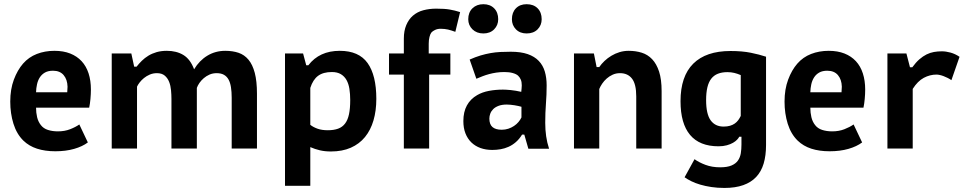

<svg xmlns="http://www.w3.org/2000/svg" viewBox="-20 -714 4650 923"><path d="M402.3 -29.3Q376.5 -9.8 336.4 1.7Q296.4 13.2 246.1 13.2Q196.3 13.2 158 0.7Q119.6 -11.7 92.3 -38.1Q60.1 -69.8 44.7 -119.1Q29.3 -168.5 29.3 -225.6Q29.3 -284.7 46.6 -331.1Q64 -377.4 90.8 -408.2Q118.2 -439.5 157 -454.6Q195.8 -469.7 241.7 -469.7Q284.7 -469.7 317.4 -456.8Q350.1 -443.8 372.3 -419.9Q394.5 -396 405.8 -361.3Q417 -326.7 417 -283.7Q417 -262.2 414.8 -238.3Q412.6 -214.4 408.7 -196.3H153.3Q153.3 -172.4 158.4 -150.6Q163.6 -128.9 176.3 -112.8Q189 -96.2 210.4 -89.4Q231.9 -82.5 258.3 -82.5Q291 -82.5 317.1 -92.8Q343.3 -103 361.3 -115.7ZM234.9 -374Q211.4 -374 196 -365.2Q180.7 -356.4 171.4 -342Q162.1 -327.6 158 -308.8Q153.8 -290 153.3 -270.5H303.2Q304.7 -285.2 304.7 -297.4Q303.7 -332 285.9 -353Q268.1 -374 234.9 -374Z M804.2 0V-238.3Q804.2 -258.3 802.2 -280Q800.3 -301.8 793.2 -320.1Q786.1 -338.4 772.2 -350.3Q758.3 -362.3 734.4 -362.3Q715.8 -362.3 700 -355.5Q684.1 -348.6 671.9 -338.6Q659.7 -328.6 651.1 -317.4Q642.6 -306.2 638.7 -297.4V0H517.1V-457H611.3L625 -393.6H636.7Q647.9 -408.2 661.9 -421.9Q675.8 -435.5 693.4 -446.3Q710.9 -457 732.9 -463.4Q754.9 -469.7 782.2 -469.7Q828.6 -469.7 861.8 -449.5Q895 -429.2 913.1 -380.9Q938.5 -423.3 977.1 -446.5Q1015.6 -469.7 1063 -469.7Q1098.6 -469.7 1126.7 -460.2Q1154.8 -450.7 1174.6 -427Q1194.3 -403.3 1204.8 -363.5Q1215.3 -323.7 1215.3 -263.7V0H1093.8V-244.1Q1093.8 -272.5 1090.3 -294.7Q1086.9 -316.9 1078.6 -331.8Q1070.3 -346.7 1056.4 -354.5Q1042.5 -362.3 1021.5 -362.3Q1002.9 -362.3 987.3 -355.5Q971.7 -348.6 959.5 -338.1Q947.3 -327.6 938.7 -315.2Q930.2 -302.7 926.3 -291.5V0Z M1350.1 -457H1437L1452.1 -400.4H1462.4Q1515.6 -469.7 1613.3 -469.7Q1705.1 -469.7 1747.1 -410.9Q1789.1 -352.1 1789.1 -238.8Q1789.1 -181.6 1775.4 -135Q1761.7 -88.4 1734.6 -55.2Q1707.5 -22 1666.5 -3.9Q1625.5 14.2 1570.8 14.2Q1541.5 14.2 1517.6 8.5Q1493.7 2.9 1471.7 -6.8V179.2H1350.1ZM1575.2 -367.7Q1533.7 -367.7 1509 -349.4Q1484.4 -331.1 1471.7 -291.5V-113.8Q1486.8 -102.1 1507.3 -95Q1527.8 -87.9 1555.7 -87.9Q1585 -87.9 1605.5 -95.5Q1626 -103 1638.9 -120.1Q1651.9 -137.2 1657.7 -164.8Q1663.6 -192.4 1663.6 -232.9Q1663.6 -262.2 1659.7 -286.9Q1655.8 -311.5 1645.8 -329.3Q1635.7 -347.2 1618.7 -357.4Q1601.6 -367.7 1575.2 -367.7Z M1850.1 -457H1921.4V-528.8Q1921.4 -565.9 1933.1 -593.5Q1944.8 -621.1 1964.4 -638.2Q1986.3 -657.2 2015.4 -664.8Q2044.4 -672.4 2076.7 -672.4Q2097.7 -672.4 2113.3 -671.4Q2128.9 -670.4 2141.6 -668.2Q2154.3 -666 2166.3 -663.1Q2178.2 -660.2 2191.9 -655.8L2168.9 -561Q2158.7 -564.5 2150.1 -567.4Q2141.6 -570.3 2133.5 -572Q2125.5 -573.7 2116.9 -574.7Q2108.4 -575.7 2098.1 -575.7Q2083.5 -575.7 2071.5 -570.1Q2059.6 -564.5 2053.7 -557.6Q2048.3 -550.8 2044.7 -536.4Q2041 -522 2041 -503.9V-457H2145V-355.5H2043V0H1921.4V-355.5H1850.1Z M2207.5 0ZM2237.8 -427.7Q2265.6 -439.9 2290 -447.3Q2314.5 -454.6 2337.9 -458.7Q2361.3 -462.9 2385.3 -464.1Q2409.2 -465.3 2435.5 -465.3Q2483.9 -465.3 2516.8 -453.9Q2549.8 -442.4 2570.1 -421.1Q2590.3 -399.9 2599.1 -370.1Q2607.9 -340.3 2607.9 -303.7Q2607.9 -259.3 2604.5 -215.8Q2601.1 -172.4 2601.1 -123.5Q2601.1 -89.8 2605.5 -59.1Q2609.9 -28.3 2619.6 1H2520L2500.5 -66.9H2489.7Q2476.6 -45.4 2460 -31Q2443.4 -16.6 2424.8 -8.3Q2406.2 0 2386.5 3.4Q2366.7 6.8 2346.7 6.8Q2315.4 6.8 2289.8 -2.4Q2264.2 -11.7 2245.8 -29.5Q2227.5 -47.4 2217.5 -73Q2207.5 -98.6 2207.5 -131.8Q2207.5 -176.3 2224.6 -207.3Q2241.7 -238.3 2273.9 -256.8Q2298.3 -271 2330.3 -277.1Q2362.3 -283.2 2397.9 -283.2Q2403.8 -283.2 2413.8 -282.7Q2423.8 -282.2 2435.5 -281Q2447.3 -279.8 2460.2 -277.6Q2473.1 -275.4 2485.8 -272.5Q2486.8 -281.7 2487.5 -289.3Q2488.3 -296.9 2488.3 -303.7Q2488.3 -320.3 2483.6 -331.3Q2479 -342.3 2470.7 -350.1Q2462.4 -357.9 2445.3 -362.8Q2428.2 -367.7 2404.8 -367.7Q2384.3 -367.7 2366.2 -365Q2348.1 -362.3 2331.8 -357.9Q2315.4 -353.5 2300.3 -347.7Q2285.2 -341.8 2270 -335.4ZM2392.1 -90.3Q2408.7 -90.3 2423.6 -95.2Q2438.5 -100.1 2450.9 -108.4Q2463.4 -116.7 2472.4 -127.4Q2481.4 -138.2 2486.8 -149.4V-200.7Q2480 -202.6 2471.4 -204.6Q2462.9 -206.5 2453.4 -208Q2443.8 -209.5 2434.3 -210.4Q2424.8 -211.4 2416.5 -211.4Q2393.1 -211.4 2377 -205.3Q2360.8 -199.2 2351.1 -189.5Q2341.3 -179.7 2336.9 -167.7Q2332.5 -155.8 2332.5 -144Q2332.5 -116.2 2347.4 -103.3Q2362.3 -90.3 2392.1 -90.3ZM2231 -621.6Q2231 -654.3 2251.2 -674.1Q2271.5 -693.8 2303.7 -693.8Q2335.9 -693.8 2355.5 -674.1Q2375 -654.3 2375 -621.6Q2375 -592.8 2355.5 -573Q2335.9 -553.2 2303.7 -553.2Q2271.5 -553.2 2251.2 -573Q2231 -592.8 2231 -621.6ZM2440.9 -621.6Q2440.9 -654.3 2460.2 -674.1Q2479.5 -693.8 2511.7 -693.8Q2544.9 -693.8 2564.5 -674.1Q2584 -654.3 2584 -621.6Q2584 -592.8 2564.5 -573Q2544.9 -553.2 2511.7 -553.2Q2479.5 -553.2 2460.2 -573Q2440.9 -592.8 2440.9 -621.6Z M3038.6 0V-250.5Q3038.6 -309.6 3018.3 -335.9Q2998 -362.3 2960.4 -362.3Q2941.4 -362.3 2925.3 -355Q2909.2 -347.7 2896.5 -336.4Q2883.8 -325.2 2874.8 -311.8Q2865.7 -298.3 2860.8 -286.1V0H2739.3V-457H2835L2848.1 -391.6H2860.8Q2871.1 -406.7 2886 -420.9Q2900.9 -435.1 2919.2 -446Q2937.5 -457 2958.5 -463.4Q2979.5 -469.7 3002.4 -469.7Q3036.1 -469.7 3064.9 -460.7Q3093.8 -451.7 3115 -429.4Q3136.2 -407.2 3148.4 -369.9Q3160.6 -332.5 3160.6 -275.9V0Z M3662.6 -17.1Q3662.6 33.7 3651.1 72.3Q3639.6 110.8 3615.2 136.7Q3590.8 162.6 3553 176Q3515.1 189.5 3462.4 189.5Q3428.7 189.5 3399.7 185.1Q3370.6 180.7 3346.4 173.6Q3322.3 166.5 3303.5 157.2Q3284.7 147.9 3271 138.2L3318.8 51.3Q3339.4 66.4 3371.1 78.4Q3402.8 90.3 3441.9 90.3Q3476.1 90.3 3496.6 81.5Q3517.1 72.8 3527.6 57.6Q3538.1 42.5 3541.3 22.7Q3544.4 2.9 3544.4 -19V-56.6H3533.7Q3530.8 -50.3 3523.4 -42.5Q3516.1 -34.7 3503.9 -27.6Q3491.7 -20.5 3474.1 -15.6Q3456.5 -10.7 3434.1 -10.7Q3343.3 -10.7 3297.4 -65.4Q3251.5 -120.1 3251.5 -227.5Q3251.5 -347.2 3312.7 -408Q3374 -468.8 3491.7 -468.8Q3548.3 -468.8 3589.4 -460.4Q3630.4 -452.1 3662.6 -441.4ZM3458.5 -105.5Q3476.1 -105.5 3489.3 -109.4Q3502.4 -113.3 3512.2 -120.1Q3522 -127 3528.8 -136.2Q3535.6 -145.5 3541 -156.7V-353Q3524.9 -359.9 3509.8 -363.5Q3494.6 -367.2 3477.1 -367.2Q3450.7 -367.2 3431.4 -359.6Q3412.1 -352.1 3399.4 -335.9Q3386.7 -319.8 3380.6 -294.2Q3374.5 -268.6 3374.5 -232.4Q3374.5 -166 3396.2 -135.7Q3418 -105.5 3458.5 -105.5Z M4124.5 -29.3Q4098.6 -9.8 4058.6 1.7Q4018.6 13.2 3968.3 13.2Q3918.5 13.2 3880.1 0.7Q3841.8 -11.7 3814.5 -38.1Q3782.2 -69.8 3766.8 -119.1Q3751.5 -168.5 3751.5 -225.6Q3751.5 -284.7 3768.8 -331.1Q3786.1 -377.4 3813 -408.2Q3840.3 -439.5 3879.2 -454.6Q3918 -469.7 3963.9 -469.7Q4006.8 -469.7 4039.6 -456.8Q4072.3 -443.8 4094.5 -419.9Q4116.7 -396 4127.9 -361.3Q4139.2 -326.7 4139.2 -283.7Q4139.2 -262.2 4137 -238.3Q4134.8 -214.4 4130.9 -196.3H3875.5Q3875.5 -172.4 3880.6 -150.6Q3885.7 -128.9 3898.4 -112.8Q3911.1 -96.2 3932.6 -89.4Q3954.1 -82.5 3980.5 -82.5Q4013.2 -82.5 4039.3 -92.8Q4065.4 -103 4083.5 -115.7ZM3957 -374Q3933.6 -374 3918.2 -365.2Q3902.8 -356.4 3893.6 -342Q3884.3 -327.6 3880.1 -308.8Q3876 -290 3875.5 -270.5H4025.4Q4026.9 -285.2 4026.9 -297.4Q4025.9 -332 4008.1 -353Q3990.2 -374 3957 -374Z M4337.4 -457 4354.5 -390.6H4365.7Q4382.8 -414.1 4399.9 -429Q4417 -443.8 4434.3 -452.4Q4451.7 -460.9 4469.7 -464.1Q4487.8 -467.3 4507.8 -467.3Q4527.3 -467.3 4549.6 -461.2Q4571.8 -455.1 4592.8 -440.9L4553.7 -328.6Q4545.4 -334.5 4535.6 -339.4Q4525.9 -344.2 4516.4 -347.9Q4506.8 -351.6 4497.8 -353.5Q4488.8 -355.5 4482.4 -355.5Q4450.2 -355.5 4420.9 -339.8Q4391.6 -324.2 4367.7 -286.6V0H4246.1V-457Z"/></svg>

Font: PT Astra Sans
Style: Bold
Weight: 700
Designer: A.Korolkova, I. Chaeva
Foundry: ParaType Ltd
Version: Version 1.001; ttfautohint (v1.6)